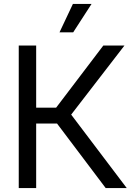

<svg xmlns="http://www.w3.org/2000/svg" viewBox="-20 -960 683 980"><path d="M75.7 0V-727.5H164.6V-410.6H266.6L507.3 -727.5H615.2L343.3 -375L627 0H519.5L271 -329.6H164.6V0ZM283.7 -794.9 352.1 -939.9H447.3L353.5 -794.9Z"/></svg>

Font: Inter 28pt
Style: Regular
Weight: 400
Designer: Rasmus Andersson
Foundry: rsms
Version: Version 4.001;git-66647c0bb